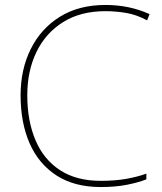

<svg xmlns="http://www.w3.org/2000/svg" viewBox="-20 -744 654 774"><path d="M405 -699Q305 -699 234.5 -655Q164 -611 127 -534.5Q90 -458 90 -360Q90 -257 123 -179Q156 -101 222 -58Q288 -15 386 -15Q444 -15 489 -23Q534 -31 570 -44V-21Q537 -8 491 1Q445 10 386 10Q280 10 208 -36.5Q136 -83 99.5 -166Q63 -249 63 -360Q63 -464 104 -546.5Q145 -629 221.5 -676.5Q298 -724 405 -724Q502 -724 583 -687L573 -662Q530 -685 488 -692Q446 -699 405 -699Z"/></svg>

Font: Noto Sans Khmer UI Thin
Style: Regular
Weight: 100
Designer: Danh Hong and the Monotype Design Team
Foundry: Monotype Imaging Inc.
Version: Version 2.002; ttfautohint (v1.8.4.7-5d5b)